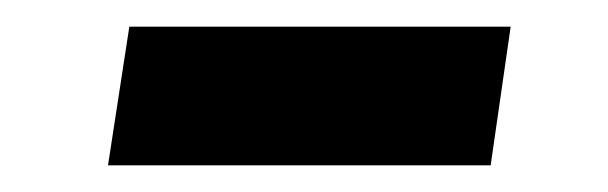

<svg xmlns="http://www.w3.org/2000/svg" viewBox="-20 -346 456 144"><path d="M61 -222 77 -326H363L348 -222Z"/></svg>

Font: Nunitoga
Style: Bold Italic
Weight: 700
Italic angle: -9°
Designer: Vernon Adams
Foundry: Vernon Adams
Version: Version 1.0